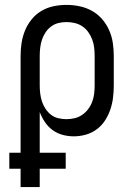

<svg xmlns="http://www.w3.org/2000/svg" viewBox="-20 -548 540 783"><path d="M64 215V140H18V75H64V-320Q64 -347 68 -373Q72 -399 82 -423.5Q92 -448 109 -469Q126 -490 149 -503.5Q172 -517 198 -522.5Q224 -528 251 -528Q278 -528 304.5 -522.5Q331 -517 354.5 -504Q378 -491 396 -470.5Q414 -450 425 -425Q436 -400 440 -373.5Q444 -347 444 -320V-200Q444 -175 441 -150Q438 -125 430 -101.5Q422 -78 408.5 -57Q395 -36 375 -21Q355 -6 330.5 1Q306 8 281 8Q258 8 235.5 2Q213 -4 194.5 -17.5Q176 -31 163 -50.5Q150 -70 142 -91V75H248V140H142V215ZM251 -62Q268 -62 284.5 -66Q301 -70 315 -79.5Q329 -89 339.5 -103Q350 -117 356 -133Q362 -149 364 -166Q366 -183 366 -200V-320Q366 -337 364 -354Q362 -371 356 -387Q350 -403 340 -417Q330 -431 316 -440.5Q302 -450 285 -454Q268 -458 251 -458Q234 -458 218 -454Q202 -450 188.5 -440Q175 -430 165.5 -415.5Q156 -401 151 -385.5Q146 -370 144 -353.5Q142 -337 142 -320V-200Q142 -183 144 -166.5Q146 -150 151 -134.5Q156 -119 165.5 -104.5Q175 -90 188 -80Q201 -70 217.5 -66Q234 -62 251 -62Z"/></svg>

Font: Iosevka Fuck
Style: Regular
Weight: 400
Monospace: yes
Designer: Belleve Invis
Foundry: Belleve Invis
Version: Version 28.0.7; ttfautohint (v1.8.3)